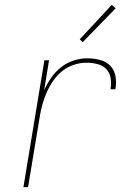

<svg xmlns="http://www.w3.org/2000/svg" viewBox="-20 -767 540 787"><path d="M76 0 162 -520H181L161 -397Q173 -424 190 -448.5Q207 -473 230.5 -491.5Q254 -510 282 -519Q310 -528 337 -528Q364 -528 389.5 -521.5Q415 -515 432 -497.5Q449 -480 453.5 -454Q458 -428 453 -401H433Q437 -424 433.5 -446.5Q430 -469 415.5 -484Q401 -499 379 -504.5Q357 -510 334 -510Q309 -510 283 -501.5Q257 -493 235.5 -476Q214 -459 198.5 -436.5Q183 -414 172 -389.5Q161 -365 154 -339.5Q147 -314 143 -289L95 0ZM319 -594 307 -606 438 -747 454 -733Z"/></svg>

Font: Iosevka SS04 Thin
Style: Italic
Weight: 100
Italic angle: -9°
Monospace: yes
Designer: Belleve Invis
Foundry: Belleve Invis
Version: Version 19.0.0; ttfautohint (v1.8.4)